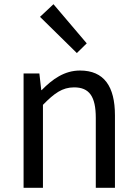

<svg xmlns="http://www.w3.org/2000/svg" viewBox="-20 -892 650 912"><path d="M92 0H184V-394C238 -449 276 -477 332 -477C404 -477 435 -434 435 -332V0H526V-344C526 -482 474 -557 360 -557C286 -557 229 -516 178 -464H176L167 -543H92ZM345 -640 392 -686 234 -872 170 -812Z"/></svg>

Font: Noto Sans KR
Style: Regular
Weight: 400
Designer: Ryoko NISHIZUKA 西塚涼子 (kana, bopomofo & ideographs); Paul D. Hunt (Latin, Greek & Cyrillic); Sandoll Communications 산돌커뮤니
Foundry: Adobe
Version: Version 2.004;hotconv 1.0.118;makeotfexe 2.5.65603